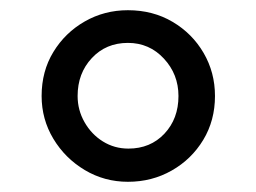

<svg xmlns="http://www.w3.org/2000/svg" viewBox="-20 -823 502 376"><path d="M230.5 -467Q184.5 -467 146 -490Q107.5 -513 84.5 -551.2Q61.5 -589.5 61.5 -635Q61.5 -683.5 84.5 -721.2Q107.5 -759 146 -781Q184.5 -803 230.5 -803Q279.5 -803 318 -780.2Q356.5 -757.5 378.8 -719.2Q401 -681 401 -635Q401 -587 378 -549Q355 -511 316.2 -489Q277.5 -467 230.5 -467ZM231.5 -532Q274.5 -532 302 -561.2Q329.5 -590.5 329.5 -635Q329.5 -677.5 301 -708.2Q272.5 -739 230.5 -739Q187.5 -739 159.8 -709.2Q132 -679.5 132 -635Q132 -607.5 145.5 -583.8Q159 -560 181.5 -546Q204 -532 231.5 -532Z"/></svg>

Font: Merriweather 36pt SemiBold
Style: Regular
Weight: 600
Version: Version 2.100